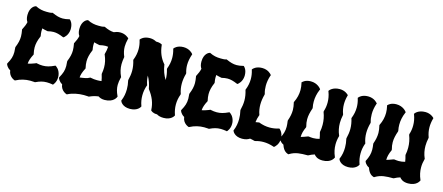

<svg xmlns="http://www.w3.org/2000/svg" viewBox="-50 -1262 4242 1840"><g transform="rotate(15 2070.5 -341.5)"><path d="M250 -450C247 -467 245 -482 245 -496C245 -505 245 -514 246 -524C262 -520 277 -515 296 -512L303 -511C324 -516 342 -519 360 -519C390 -519 419 -511 457 -495L463 -493L469 -497C470 -498 508 -525 511 -584V-592C511 -646 484 -671 482 -672L478 -676L472 -675C449 -669 429 -666 409 -666C376 -666 346 -675 308 -692L304 -694L300 -693C283 -687 260 -688 244 -688C206 -688 172 -695 138 -712L134 -714L129 -712C127 -712 75 -695 75 -611C75 -580 83 -558 93 -545C88 -520 78 -497 63 -468L61 -465L62 -460C66 -437 69 -416 69 -396C69 -361 61 -327 44 -286L43 -280C45 -263 46 -248 46 -235C46 -190 35 -160 10 -115L8 -111L9 -106C9 -105 18 -75 53 -56C60 10 121 26 117 25L121 26L126 24C170 1 217 -10 265 -10C279 -10 293 -8 308 -8L311 -7L315 -9C353 -27 384 -36 422 -36C439 -36 457 -34 477 -31L483 -29L488 -34C489 -36 514 -63 514 -109C514 -115 514 -122 513 -129C504 -187 467 -208 465 -209L460 -212L454 -209C412 -189 379 -180 342 -180C324 -180 304 -182 282 -187L278 -188L274 -186C271 -184 268 -183 265 -182C238 -173 224 -166 198 -162C200 -193 210 -220 229 -257L231 -261L230 -265C225 -288 222 -308 222 -329C222 -364 230 -399 249 -443L250 -446Z M1110 -84C1092 -122 1084 -154 1084 -188C1084 -211 1088 -235 1095 -263L1097 -268L1095 -271C1077 -310 1068 -348 1068 -390C1068 -412 1071 -434 1075 -459L1076 -463L1074 -466C1061 -498 1054 -528 1054 -560C1054 -584 1058 -610 1065 -638L1067 -644L1062 -649C1060 -650 1031 -680 979 -680C953 -680 933 -673 917 -666C887 -667 858 -676 823 -692L819 -694L815 -693C798 -687 775 -688 759 -688C721 -688 687 -695 653 -712L649 -714L644 -712C642 -712 590 -695 590 -611C590 -580 598 -558 608 -545C603 -520 593 -497 578 -468L576 -465L577 -460C581 -437 584 -416 584 -396C584 -361 576 -327 559 -286L558 -280C560 -263 561 -248 561 -235C561 -190 550 -160 525 -115L523 -111L524 -106C524 -105 533 -75 568 -56C575 10 636 26 632 25L636 26L641 24C685 1 745 -10 797 -10C813 -10 827 -8 843 -8L846 -7L849 -9C877 -22 906 -30 936 -34C950 -24 970 -16 999 -16C1089 -16 1110 -74 1110 -75L1112 -80ZM765 -450C762 -467 760 -482 760 -496C760 -505 760 -514 761 -524C777 -520 792 -515 811 -512L818 -511C839 -516 857 -519 875 -519C883 -519 892 -518 901 -517C900 -493 895 -469 888 -444L887 -439L889 -435C906 -395 915 -357 915 -315C915 -295 913 -273 909 -251L910 -245C917 -222 922 -202 925 -183C911 -181 896 -180 882 -180C861 -180 839 -182 817 -187L813 -188L809 -186C788 -172 745 -166 713 -162C715 -193 725 -219 744 -257L746 -261L745 -265C740 -288 737 -308 737 -329C737 -364 745 -399 764 -443L765 -446Z M1694 -661C1693 -663 1662 -701 1601 -701C1540 -701 1513 -668 1512 -666L1508 -661L1510 -655C1518 -627 1522 -599 1522 -572C1522 -535 1515 -499 1501 -463V-455C1511 -421 1516 -388 1516 -353V-352C1491 -391 1474 -437 1466 -490V-493L1463 -496C1423 -542 1400 -597 1393 -665L1392 -671L1386 -674C1385 -675 1367 -684 1340 -684H1332C1317 -693 1296 -701 1267 -701C1206 -701 1179 -668 1178 -666L1174 -661L1176 -655C1185 -626 1189 -598 1189 -570C1189 -534 1182 -499 1168 -463L1166 -459L1167 -455C1177 -422 1183 -389 1183 -354C1183 -324 1178 -292 1170 -260V-254C1177 -225 1180 -197 1180 -170C1180 -130 1173 -92 1158 -56L1156 -52L1158 -47C1158 -45 1178 4 1255 4C1332 4 1354 -42 1355 -44L1357 -48L1355 -53C1343 -86 1338 -119 1338 -153C1338 -187 1344 -221 1356 -254L1358 -258L1356 -262C1346 -290 1341 -319 1340 -349C1360 -313 1374 -274 1382 -230L1384 -225C1430 -166 1454 -106 1457 -40V-35L1461 -32C1462 -30 1481 -13 1516 -13H1521C1536 -3 1558 4 1589 4C1665 4 1687 -42 1688 -44L1690 -48L1688 -53C1677 -85 1671 -118 1671 -151C1671 -185 1677 -220 1690 -254V-262C1679 -293 1674 -325 1674 -359C1674 -391 1679 -425 1689 -460V-467C1681 -493 1677 -519 1677 -545C1677 -579 1684 -614 1696 -650L1698 -656Z M1976 -450C1973 -467 1971 -482 1971 -496C1971 -505 1971 -514 1972 -524C1988 -520 2003 -515 2022 -512L2029 -511C2050 -516 2068 -519 2086 -519C2116 -519 2145 -511 2183 -495L2189 -493L2195 -497C2196 -498 2234 -525 2237 -584V-592C2237 -646 2210 -671 2208 -672L2204 -676L2198 -675C2175 -669 2155 -666 2135 -666C2102 -666 2072 -675 2034 -692L2030 -694L2026 -693C2009 -687 1986 -688 1970 -688C1932 -688 1898 -695 1864 -712L1860 -714L1855 -712C1853 -712 1801 -695 1801 -611C1801 -580 1809 -558 1819 -545C1814 -520 1804 -497 1789 -468L1787 -465L1788 -460C1792 -437 1795 -416 1795 -396C1795 -361 1787 -327 1770 -286L1769 -280C1771 -263 1772 -248 1772 -235C1772 -190 1761 -160 1736 -115L1734 -111L1735 -106C1735 -105 1744 -75 1779 -56C1786 10 1847 26 1843 25L1847 26L1852 24C1896 1 1943 -10 1991 -10C2005 -10 2019 -8 2034 -8L2037 -7L2041 -9C2079 -27 2110 -36 2148 -36C2165 -36 2183 -34 2203 -31L2209 -29L2214 -34C2215 -36 2240 -63 2240 -109C2240 -115 2240 -122 2239 -129C2230 -187 2193 -208 2191 -209L2186 -212L2180 -209C2138 -189 2105 -180 2068 -180C2050 -180 2030 -182 2008 -187L2004 -188L2000 -186C1997 -184 1994 -183 1991 -182C1964 -173 1950 -166 1924 -162C1926 -193 1936 -220 1955 -257L1957 -261L1956 -265C1951 -288 1948 -308 1948 -329C1948 -364 1956 -399 1975 -443L1976 -446Z M2729 -95C2728 -154 2695 -180 2694 -181L2689 -185L2682 -183C2653 -174 2624 -170 2596 -170C2560 -170 2525 -177 2490 -190L2486 -192L2482 -190C2482 -190 2465 -188 2452 -185C2455 -209 2460 -233 2469 -256L2471 -260L2469 -264C2458 -295 2453 -327 2453 -360C2453 -392 2458 -426 2468 -462V-469C2460 -495 2457 -521 2457 -548C2457 -582 2463 -616 2475 -652L2478 -658L2473 -663C2472 -665 2442 -703 2380 -703C2319 -703 2292 -670 2291 -668L2287 -663L2289 -657C2298 -628 2302 -600 2302 -572C2302 -536 2295 -501 2281 -465L2279 -461L2280 -457C2290 -424 2296 -391 2296 -356C2296 -325 2291 -294 2283 -262V-256C2290 -227 2293 -199 2293 -172C2293 -132 2286 -94 2271 -58L2269 -54L2271 -49C2271 -47 2291 2 2368 2C2404 2 2427 -8 2443 -19C2459 -16 2475 -13 2488 -9H2495C2522 -17 2549 -21 2576 -21C2609 -21 2643 -15 2678 -3L2684 -1L2689 -5C2691 -7 2729 -36 2729 -95Z M2965 -654C2964 -655 2932 -700 2864 -700C2810 -700 2785 -673 2784 -671L2779 -667L2781 -660C2786 -638 2789 -616 2789 -594C2789 -551 2779 -510 2759 -469L2757 -465L2758 -461C2764 -435 2768 -412 2768 -389C2768 -354 2761 -320 2747 -281V-275C2750 -254 2752 -236 2752 -219C2752 -177 2742 -145 2721 -103L2719 -99L2720 -94C2720 -92 2730 -63 2766 -46C2788 21 2824 26 2832 30L2837 31L2841 28C2897 -6 2949 -7 3016 -7L3022 -8C3042 -19 3061 -27 3081 -33C3090 -20 3113 4 3166 4C3252 4 3272 -50 3273 -51L3275 -56L3273 -60C3256 -99 3248 -138 3248 -178C3248 -205 3252 -233 3260 -261L3261 -265L3259 -269C3243 -306 3235 -346 3235 -387C3235 -412 3238 -438 3244 -466V-473C3232 -505 3226 -537 3226 -571C3226 -598 3230 -627 3238 -656L3240 -663L3235 -668C3234 -669 3205 -700 3151 -700C3081 -700 3054 -661 3053 -660L3049 -654L3052 -648C3065 -613 3071 -579 3071 -545C3071 -515 3067 -486 3057 -456V-448C3072 -409 3080 -368 3080 -326C3080 -302 3078 -278 3073 -254L3074 -248C3080 -228 3084 -208 3087 -189C3067 -183 3046 -180 3024 -180C3010 -180 2995 -182 2979 -184L2971 -182C2946 -173 2928 -165 2907 -160C2907 -193 2915 -223 2933 -262V-270C2926 -295 2923 -317 2923 -340C2923 -375 2931 -410 2946 -453V-460C2942 -480 2940 -499 2940 -519C2940 -559 2948 -600 2966 -642L2969 -648Z M3524 -663C3523 -665 3493 -703 3431 -703C3370 -703 3343 -670 3342 -668L3338 -663L3340 -657C3349 -628 3353 -600 3353 -572C3353 -536 3346 -501 3332 -465L3330 -461L3331 -457C3341 -424 3347 -391 3347 -356C3347 -325 3342 -294 3334 -262V-256C3341 -227 3344 -199 3344 -172C3344 -132 3337 -94 3322 -58L3320 -54L3322 -49C3322 -47 3342 2 3419 2C3496 2 3518 -44 3519 -46L3521 -50L3519 -55C3507 -88 3502 -121 3502 -155C3502 -189 3508 -223 3520 -256L3522 -260L3520 -264C3509 -295 3504 -327 3504 -360C3504 -392 3509 -426 3519 -462V-469C3511 -495 3508 -521 3508 -548C3508 -582 3514 -616 3526 -652L3529 -658Z M3814 -654C3813 -655 3781 -700 3713 -700C3659 -700 3634 -673 3633 -671L3628 -667L3630 -660C3635 -638 3638 -616 3638 -594C3638 -551 3628 -510 3608 -469L3606 -465L3607 -461C3613 -435 3617 -412 3617 -389C3617 -354 3610 -320 3596 -281V-275C3599 -254 3601 -236 3601 -219C3601 -177 3591 -145 3570 -103L3568 -99L3569 -94C3569 -92 3579 -63 3615 -46C3637 21 3673 26 3681 30L3686 31L3690 28C3746 -6 3798 -7 3865 -7L3871 -8C3891 -19 3910 -27 3930 -33C3939 -20 3962 4 4015 4C4101 4 4121 -50 4122 -51L4124 -56L4122 -60C4105 -99 4097 -138 4097 -178C4097 -205 4101 -233 4109 -261L4110 -265L4108 -269C4092 -306 4084 -346 4084 -387C4084 -412 4087 -438 4093 -466V-473C4081 -505 4075 -537 4075 -571C4075 -598 4079 -627 4087 -656L4089 -663L4084 -668C4083 -669 4054 -700 4000 -700C3930 -700 3903 -661 3902 -660L3898 -654L3901 -648C3914 -613 3920 -579 3920 -545C3920 -515 3916 -486 3906 -456V-448C3921 -409 3929 -368 3929 -326C3929 -302 3927 -278 3922 -254L3923 -248C3929 -228 3933 -208 3936 -189C3916 -183 3895 -180 3873 -180C3859 -180 3844 -182 3828 -184L3820 -182C3795 -173 3777 -165 3756 -160C3756 -193 3764 -223 3782 -262V-270C3775 -295 3772 -317 3772 -340C3772 -375 3780 -410 3795 -453V-460C3791 -480 3789 -499 3789 -519C3789 -559 3797 -600 3815 -642L3818 -648Z"/></g></svg>

Font: Hanalei Fill
Style: Regular
Weight: 400
Designer: Astigmatic (AOETI)
Foundry: Astigmatic (AOETI)
Version: Version 1.000